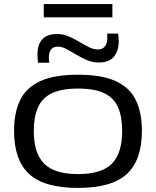

<svg xmlns="http://www.w3.org/2000/svg" viewBox="-20 -913 766 943"><path d="M49 -270Q49 -360 79 -421.5Q109 -483 177.5 -514.5Q246 -546 363 -546Q480 -546 548.5 -514.5Q617 -483 647 -421.5Q677 -360 677 -270Q677 -127 603 -58.5Q529 10 363 10Q197 10 123 -58.5Q49 -127 49 -270ZM146 -270Q146 -160 197 -109Q248 -58 363 -58Q479 -58 529.5 -109Q580 -160 580 -270Q580 -339 560 -385.5Q540 -432 492.5 -455Q445 -478 363 -478Q282 -478 234.5 -455Q187 -432 166.5 -385.5Q146 -339 146 -270ZM167 -605Q164 -624 164 -644Q164 -746 261 -746Q290 -746 317 -734.5Q344 -723 368.5 -708Q393 -693 416.5 -681.5Q440 -670 462 -670Q483 -670 495 -685Q507 -700 507 -724Q507 -730 507 -736Q507 -742 506 -748H560Q563 -729 563 -710Q563 -662 539 -634Q515 -606 466 -606Q434 -606 406.5 -618Q379 -630 354 -645Q329 -660 307 -672Q285 -684 264 -684Q220 -684 220 -630Q220 -616 222 -605ZM195 -828V-893H532V-828Z"/></svg>

Font: Georama Extended
Style: Regular
Weight: 400
Width: 7
Designer: Jean-Baptiste Levee
Foundry: Production Type
Version: Version 1.000